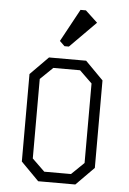

<svg xmlns="http://www.w3.org/2000/svg" viewBox="-57 -874 614 916"><g transform="rotate(5 250.0 -416.0)"><path d="M291 -832H316.9L375 -777.8L251 -652.8H230L206.1 -675.8ZM424.8 -86.9 338.9 0H161.1L75.2 -86.9V-505.9L161.1 -592.8H338.9L424.8 -505.9ZM314 -544.9H186L126 -486.8V-106L186 -47.9H314L374 -106V-486.8Z"/></g></svg>

Font: Steps Mono
Style: Regular
Weight: 400
Width: 3
Version: Version 1.000;PS 001.000;hotconv 1.0.70;makeotf.lib2.5.58329